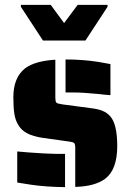

<svg xmlns="http://www.w3.org/2000/svg" viewBox="-20 -763 538 791"><path d="M383 -376Q321 -382 283 -382H250V-518Q321 -518 385 -508L435 -499V-371Q416 -372 383 -376ZM290 -155Q290 -170 285 -174Q280 -178 264 -180L156 -195Q116 -201 91.5 -214Q67 -227 55 -249Q43 -268 39 -295Q35 -322 35 -362Q35 -444 84 -482Q125 -512 208 -517V-360Q208 -345 212 -340.5Q216 -336 237 -333L357 -317Q383 -314 402 -306.5Q421 -299 434 -284Q463 -252 463 -161Q463 -65 414 -27Q371 5 290 7ZM108 -2 51 -11V-139Q91 -135 159 -131Q197 -129 213 -129H248V8Q168 7 108 -2ZM66 -735V-743H189L244 -668L300 -743H423V-735L332 -596H157Z"/></svg>

Font: Saira Stencil
Style: Regular
Weight: 400
Designer: Hector Gatti with collaboration of the Omnibus-Type team
Foundry: Omnibus-Type
Version: Version 1.003